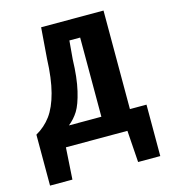

<svg xmlns="http://www.w3.org/2000/svg" viewBox="-109 -665 799 907"><g transform="rotate(-15 290.0 -211.5)"><path d="M183.1 -96.2H341.8V-483.4H289.1L281.2 -392.6Q278.8 -303.7 264.2 -241.7Q249.5 -179.7 230.5 -149.2Q211.4 -118.7 183.1 -96.2ZM23.4 155.3V-93.8Q67.4 -118.7 96.7 -158.4Q126 -198.2 143.6 -264.9Q161.1 -331.5 164.6 -426.8L176.3 -578.1H481.4V-96.2H562.5V155.3H454.1L443.4 0H142.6L132.8 155.3Z"/></g></svg>

Font: Oswald
Style: DemiBold
Weight: 600
Designer: Vernon Adams
Foundry: Vernon Adams
Version: 3.0; ttfautohint (v0.95) -l 8 -r 50 -G 200 -x 0 -w "G" -W -c